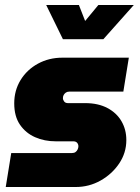

<svg xmlns="http://www.w3.org/2000/svg" viewBox="-20 -749 561 769"><path d="M3 0 25 -136H268Q277 -136 282.5 -140Q288 -144 291 -150.5Q294 -157 294 -163Q294 -171 289 -177Q284 -183 273 -183H203Q158 -183 120.5 -199.5Q83 -216 60 -249.5Q37 -283 37 -335Q37 -387 62.5 -428.5Q88 -470 132 -494Q176 -518 230 -518H496L474 -382H257Q249 -382 243.5 -378Q238 -374 235 -368.5Q232 -363 232 -356Q232 -349 237 -342.5Q242 -336 252 -336H321Q373 -336 410 -316.5Q447 -297 466.5 -263.5Q486 -230 486 -188Q486 -137 457.5 -94.5Q429 -52 383 -26Q337 0 283 0ZM232 -592 165 -729H296L321 -665L374 -729H516L394 -592Z"/></svg>

Font: MuseoModerno Thin Black
Style: Italic
Weight: 900
Italic angle: -9°
Version: Version 1.003